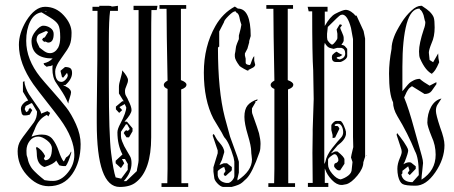

<svg xmlns="http://www.w3.org/2000/svg" viewBox="-20 -742 1800 762"><path d="M152 -640Q167 -640 180 -631Q193 -622 193 -607Q193 -573 171 -573Q168 -573 161 -577L155 -576L147 -584L151 -591L158 -594L171 -615L163 -619Q151 -614 136 -607Q125 -601 125 -582Q125 -577 137 -553Q139 -552 147.5 -545Q156 -538 163 -534.5Q170 -531 178 -531Q198 -531 211 -553Q219 -569 219 -594Q219 -630 211 -644Q203 -658 178 -673L145 -693Q116 -689 100 -657Q84 -625 84 -580Q84 -506 140 -436Q152 -421 187.5 -381Q223 -341 243 -315.5Q263 -290 281.5 -249Q300 -208 300 -170Q300 -99 266.5 -51Q233 -3 173 -3Q125 -3 85 -49Q50 -89 50 -142Q50 -166 62 -185Q68 -195 88.5 -221.5Q109 -248 115 -257Q127 -275 127 -299L108 -331L105 -333L82 -321L78 -309L84 -297L93 -302L92 -305L99 -314L108 -305L98 -287Q85 -283 79 -284H73L67 -289Q63 -303 63 -310Q63 -321 72.5 -331Q82 -341 92 -343L71 -378V-417L77 -420Q77 -408 83 -392.5Q89 -377 95 -368Q101 -359 115 -339Q129 -319 133 -313Q143 -299 143 -291L168 -301L179 -294L172 -280L166 -286Q132 -270 117 -227L105 -200H106Q127 -208 146 -208Q174 -208 188.5 -190Q203 -172 213 -142.5Q223 -113 232 -102H234L242 -117Q256 -125 262 -141L263 -136Q251 -95 241 -83H231L223 -84L215 -86L203 -105Q194 -91 156 -79Q126 -90 126 -133Q126 -144 123 -155L126 -159Q148 -146 159 -123L154 -112L159 -106Q186 -106 186 -153Q186 -170 166.5 -185Q147 -200 132 -200Q111 -200 98 -183Q85 -166 85 -144Q85 -134 85.5 -129.5Q86 -125 86.5 -123.5Q87 -122 88.5 -118Q90 -114 91 -108V-107Q93 -98 97.5 -89Q102 -80 106 -74.5Q110 -69 118 -61Q126 -53 130 -49.5Q134 -46 144 -37.5Q154 -29 157 -27L171 -25Q176 -24 191 -24Q223 -24 250 -58Q275 -89 275 -127Q275 -192 218 -270Q205 -288 167.5 -335.5Q130 -383 112 -408Q55 -490 55 -564Q55 -610 84 -659Q119 -715 159 -715Q202 -715 233 -681Q264 -647 264 -612Q264 -580 256.5 -563Q249 -546 231 -522L224 -512Q217 -502 212.5 -495Q208 -488 203.5 -477.5Q199 -467 199 -459Q199 -417 224 -417Q232 -417 240.5 -426Q249 -435 249 -444L246 -453L231 -434L226 -436L220 -461L238 -476Q253 -476 259.5 -471Q266 -466 266 -452Q266 -428 239 -404L234 -405L231 -404Q233 -403 240 -399.5Q247 -396 250.5 -393.5Q254 -391 258 -386Q262 -381 262 -376Q262 -369 256.5 -353Q251 -337 251 -331Q244 -347 237 -360Q230 -373 218 -390.5Q206 -408 203 -413Q188 -434 188 -469Q188 -478 189 -483H188L178 -479L176 -480L165 -477L155 -485L153 -491Q173 -494 189 -510Q105 -510 105 -580Q105 -599 122 -619.5Q139 -640 152 -640ZM165 -696H158V-695H165Z M488 -424Q488 -415 482 -402Q476 -389 476 -381Q476 -372 477.5 -367.5Q479 -363 483 -356.5Q487 -350 489 -344Q502 -319 502 -305Q502 -290 474 -259H484L506 -233V-221L492 -197H482L471 -214Q479 -230 487 -222L495 -230L485 -248L480 -249L460 -219V-202Q460 -193 464.5 -181.5Q469 -170 473 -162Q477 -154 485.5 -140Q494 -126 496 -122Q502 -112 502 -94Q502 -57 471 -23H481L523 -63Q523 -67 526.5 -83Q530 -99 530 -106V-702H510V-719H605L602 -702H581Q580 -663 580 -580V-197Q580 -66 520 -19Q497 0 455 0Q364 0 364 -254V-299Q367 -504 367 -699H347V-715H374V-719H411Q423 -719 423 -716Q429 -716 448 -719V-699H417Q412 -662 412 -586V-413Q412 -207 421 -135Q430 -64 439 -38L461 -33L487 -68V-89L488 -90L476 -111H464L473 -94L460 -75L439 -94V-104L466 -129Q446 -167 446 -217Q446 -230 458 -252Q481 -296 481 -316L475 -329L454 -317L465 -305L453 -294L440 -308V-319L465 -340H471L452 -371V-398Q452 -409 458.5 -430.5Q465 -452 465 -463Q488 -437 488 -424Z M699 -387Q700 -262 700 -15H727V0H621V-15H644L645 -72V-389Q630 -395 630 -405Q630 -414 645 -422Q641 -626 641 -707H613V-722H719V-707H698V-424Q720 -416 720 -406Q720 -394 699 -387Z M913 -697Q905 -697 887 -679Q869 -661 869 -654L850 -617V-557Q850 -556 848 -556H847L845 -552Q845 -382 872 -277L893 -200L922 -120L928 -100V-57L922 -31L923 -26Q980 -64 980 -109Q980 -115 978.5 -124.5Q977 -134 977 -141Q977 -162 963.5 -206.5Q950 -251 950 -278Q950 -308 962.5 -323.5Q975 -339 1002 -348Q1002 -341 997 -341Q992 -341 994 -336L980 -312V-298L981 -292Q1005 -225 1008 -213Q1014 -188 1014 -171Q1014 -149 1010 -138Q981 -55 958 -33L947 -23Q947 -22 939 -16Q930 -8 899 0H865Q854 -2 842 -15Q830 -28 830 -39L827 -61V-78L844 -134V-145L824 -204Q825 -205 825 -207Q825 -209 826 -210Q830 -208 831.5 -205.5Q833 -203 835 -198.5Q837 -194 840 -190Q842 -186 851 -176Q860 -166 865 -156.5Q870 -147 870 -138L861 -108L851 -87L868 -94H881L900 -79V-68Q900 -64 889 -56Q887 -54 882 -49.5Q877 -45 876 -44Q868 -44 868 -52L875 -63L870 -79Q865 -79 854.5 -72Q844 -65 844 -61V-46Q848 -21 877 -16H887Q895 -18 902.5 -27Q910 -36 910 -44V-101L907 -117Q889 -178 871 -196Q869 -198 860 -216Q857 -221 827 -271Q789 -345 789 -454Q789 -558 835 -639Q864 -690 912 -716L924 -708Q975 -708 975 -599L969 -579V-574L962 -549L952 -530V-522L955 -509V-493Q955 -486 969 -484Q971 -483 973 -485.5Q975 -488 977 -495Q984 -516 989 -519V-501L993 -484Q991 -478 985.5 -474.5Q980 -471 973 -468Q966 -465 963 -463L966 -462L968 -460Q962 -461 948 -469Q934 -477 931 -480Q912 -505 912 -518V-527L914 -537Q916 -551 916 -552Q916 -557 921 -570L928 -587V-601L935 -628L938 -644L933 -660L930 -674Q927 -689 917 -693Q917 -697 913 -697Z M1123 -387Q1124 -262 1124 -15H1151V0H1045V-15H1068L1069 -72V-389Q1054 -395 1054 -405Q1054 -414 1069 -422Q1065 -626 1065 -707H1037V-722H1143V-707H1122V-424Q1144 -416 1144 -406Q1144 -394 1123 -387Z M1434 -124 1432 -125 1434 -126H1435ZM1323 -66Q1319 -66 1312.5 -72.5Q1306 -79 1306 -83Q1306 -95 1314 -95Q1323 -100 1323 -107Q1323 -114 1318.5 -122Q1314 -130 1308 -130Q1303 -130 1292.5 -121.5Q1282 -113 1282 -108V-89Q1282 -72 1299 -52Q1316 -32 1332 -30Q1349 -35 1362.5 -45.5Q1376 -56 1376 -71L1379 -99L1373 -117L1375 -128L1382 -158L1381 -199V-587L1373 -631Q1359 -684 1338 -684Q1337 -684 1331 -682Q1326 -680 1281 -635L1278 -608V-594L1279 -586Q1279 -582 1286.5 -573.5Q1294 -565 1298 -565Q1302 -565 1310.5 -575.5Q1319 -586 1319 -591V-608L1316 -625L1328 -645H1334L1337 -641L1330 -632Q1331 -627 1337.5 -613Q1344 -599 1344 -592V-581Q1344 -576 1335 -564Q1342 -563 1345 -561.5Q1348 -560 1352 -555Q1356 -550 1358 -548V-520Q1358 -508 1337 -498Q1331 -496 1331 -496H1313Q1297 -496 1297 -515Q1297 -522 1301 -526Q1310 -535 1316 -537L1325 -531L1339 -524L1328 -517Q1320 -517 1316 -513Q1316 -509 1329 -506Q1350 -512 1350 -530Q1350 -548 1335 -552H1318L1304 -548L1292 -551Q1279 -553 1269 -572L1267 -560V-91L1271 -99Q1276 -126 1299 -155Q1323 -185 1332 -194Q1342 -204 1342 -217Q1342 -230 1336.5 -240.5Q1331 -251 1321 -251H1319Q1308 -249 1308 -245Q1310 -241 1314.5 -242Q1319 -243 1322 -240Q1326 -235 1327 -231L1310 -196L1300 -194V-206L1295 -226V-244Q1295 -248 1302 -255Q1309 -262 1314 -262H1330Q1339 -262 1351 -227Q1352 -225 1352 -222Q1353 -220 1353 -220V-208Q1349 -186 1320 -165L1293 -133L1310 -141H1319Q1347 -119 1347 -109V-92L1330 -66ZM1352 -703Q1362 -703 1373.5 -695.5Q1385 -688 1390 -680H1395L1423 -619L1429 -589V-120L1422 -98Q1422 -74 1398.5 -45.5Q1375 -17 1355 -11L1339 -8H1335Q1316 -8 1297 -28Q1278 -48 1271 -69L1269 -73V-16H1283V0H1202V-16H1221L1220 -136L1221 -211V-228Q1225 -334 1225 -349L1223 -463Q1219 -520 1219 -697H1205L1201 -715H1280V-696H1269V-639Q1290 -676 1310 -687Q1341 -703 1352 -703Z M1577 -380Q1579 -382 1589.5 -395Q1600 -408 1605 -412.5Q1610 -417 1621.5 -423Q1633 -429 1646 -429Q1659 -417 1685 -402L1712 -416V-408L1693 -381Q1684 -369 1665 -369L1615 -400Q1610 -397 1606 -393.5Q1602 -390 1598.5 -384.5Q1595 -379 1593.5 -376Q1592 -373 1588.5 -365Q1585 -357 1584 -355Q1602 -312 1625 -227L1654 -123Q1659 -105 1659 -95Q1659 -90 1656 -65.5Q1653 -41 1653 -34V-29Q1709 -65 1709 -128Q1709 -166 1693 -200Q1676 -242 1676 -255Q1676 -291 1691 -318Q1706 -345 1732 -351L1717 -328Q1710 -318 1710 -302Q1710 -287 1727 -236Q1744 -191 1744 -166Q1744 -111 1707.5 -58Q1671 -5 1629 -5Q1590 -5 1578 -11.5Q1566 -18 1560 -43Q1557 -57 1557 -72Q1557 -92 1567 -115Q1576 -135 1574 -143Q1573 -146 1573 -149L1554 -207L1556 -214Q1558 -212 1567.5 -199.5Q1577 -187 1582.5 -179Q1588 -171 1594 -160.5Q1600 -150 1600 -145Q1600 -140 1597 -130L1592 -115Q1587 -100 1581 -90Q1594 -98 1604 -98Q1606 -98 1608 -97.5Q1610 -97 1611 -97L1630 -82V-72L1606 -47L1598 -55L1605 -66L1600 -82L1577 -64V-54L1573 -49Q1579 -19 1617 -19L1642 -47V-52Q1642 -116 1627 -142Q1599 -212 1557 -281Q1540 -310 1540 -336Q1524 -368 1524 -450Q1524 -495 1534 -548Q1534 -570 1544 -596Q1551 -616 1574 -653Q1591 -680 1613 -700Q1633 -719 1651 -719H1654Q1677 -704 1685 -696Q1698 -683 1701.5 -672Q1705 -661 1705 -633Q1705 -597 1693 -571Q1682 -544 1682 -533L1685 -504L1699 -495L1719 -530Q1719 -511 1723 -495Q1706 -455 1694 -451L1698 -447Q1669 -459 1647 -510Q1643 -518 1643 -538Q1643 -569 1662 -626Q1668 -641 1668 -655Q1666 -659 1664 -669Q1662 -679 1661 -682Q1654 -701 1647 -704L1645 -708Q1611 -708 1594 -648Q1577 -586 1577 -477Z"/></svg>

Font: Bukvitsa
Style: Regular
Weight: 500
Foundry: Ponomar Technologies, Inc.
Version: Version 1.1